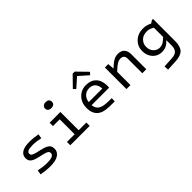

<svg xmlns="http://www.w3.org/2000/svg" viewBox="73 -1714 2922 2922"><g transform="rotate(-45 1534.5 -253.0)"><path d="M522 -129.9Q522 -65.9 464.4 -26.4Q406.7 13.2 290 13.2Q194.8 13.2 94.2 -6.8L106.9 -80.1Q210.9 -58.1 291 -58.1Q435.1 -58.1 435.1 -124Q435.1 -149.4 417 -164.1Q398.9 -178.7 346.2 -191.9L258.8 -211.9Q211.4 -223.1 181.2 -236.1Q150.9 -249 134.3 -265.9Q117.7 -282.7 111.8 -301Q106 -319.3 106 -345.2Q106 -406.7 160.4 -442.4Q214.8 -478 330.1 -478Q407.7 -478 502.9 -460L491.2 -387.2Q397.9 -408.2 329.1 -408.2Q253.9 -408.2 223.9 -393.6Q193.8 -378.9 193.8 -352.1Q193.8 -328.1 211.2 -314Q228.5 -299.8 282.2 -286.1L368.2 -266.1Q431.2 -251.5 465.1 -232.2Q499 -212.9 510.5 -189.7Q522 -166.5 522 -129.9Z M923.8 -603Q890.6 -603 870.6 -619.6Q850.6 -636.2 850.6 -667Q850.6 -694.8 870.8 -712.4Q891.1 -730 925.8 -730Q961.4 -730 980 -713.4Q998.5 -696.8 998.5 -665Q998.5 -635.7 978.5 -619.4Q958.5 -603 923.8 -603ZM727.5 -71.8H892.6V-393.1H747.6V-464.8H979V-71.8H1144.5V0H727.5Z M1360.4 -578.1 1523.4 -745.1H1567.4L1730.5 -578.1L1694.3 -540L1545.4 -671.9L1396.5 -540ZM1584.5 -63 1680.7 -60.1 1677.7 6.8 1559.6 4.9Q1427.2 2.9 1365 -55.7Q1302.7 -114.3 1302.7 -225.1Q1302.7 -335.9 1371.1 -408Q1439.5 -480 1544.4 -480Q1647.9 -480 1707.8 -417.5Q1767.6 -355 1767.6 -237.8Q1767.6 -215.3 1764.6 -202.1H1387.7Q1394.5 -132.3 1441.2 -99.1Q1487.8 -65.9 1584.5 -63ZM1544.4 -412.1Q1484.4 -412.1 1441.9 -373.5Q1399.4 -335 1389.6 -266.1H1682.6Q1677.7 -340.3 1641.6 -376.2Q1605.5 -412.1 1544.4 -412.1Z M2009.3 -464.8 2018.1 -360.8Q2083 -422.9 2128.2 -447.5Q2173.3 -472.2 2222.2 -472.2Q2292 -472.2 2327.6 -433.1Q2363.3 -394 2363.3 -324.2V0H2277.3V-309.1Q2277.3 -352.5 2258.5 -373.3Q2239.7 -394 2198.2 -394Q2164.1 -394 2125.7 -370.8Q2087.4 -347.7 2022.5 -286.1V0H1936.5V-464.8Z M2514.2 -240.2Q2514.2 -339.4 2584.7 -407.2Q2655.3 -475.1 2765.1 -475.1Q2841.3 -475.1 2906.2 -439L2954.1 -469.2H2977.1V8.8Q2977.1 121.1 2928.5 172.6Q2879.9 224.1 2765.1 230L2593.3 238.8L2589.8 166L2753.9 157.2Q2829.1 152.8 2860.6 119.1Q2892.1 85.4 2892.1 12.2V-97.2Q2849.6 -52.2 2809.6 -33.7Q2769.5 -15.1 2720.2 -15.1Q2664.1 -15.1 2617.4 -42.2Q2570.8 -69.3 2542.5 -121.3Q2514.2 -173.3 2514.2 -240.2ZM2602.1 -242.2Q2602.1 -171.9 2643.6 -128.9Q2685.1 -85.9 2745.1 -85.9Q2779.8 -85.9 2813.2 -103.5Q2846.7 -121.1 2892.1 -167V-365.2Q2833.5 -402.8 2776.9 -402.8Q2694.8 -402.8 2648.4 -355.7Q2602.1 -308.6 2602.1 -242.2Z"/></g></svg>

Font: IntelOne Mono
Style: Regular
Weight: 400
Designer: Fred Shallcrass
Foundry: Frere-Jones Type LLC
Version: Version 1.200;hotconv 1.1.0;makeotfexe 2.6.0;FJTRelease1.2